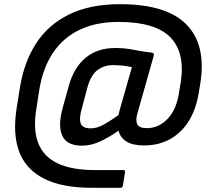

<svg xmlns="http://www.w3.org/2000/svg" viewBox="-20 -715 1017 920"><path d="M421 185Q277 185 190 140.5Q103 96 71.5 10.5Q40 -75 60 -198L75 -292Q94 -415 152 -505.5Q210 -596 310.5 -645.5Q411 -695 555 -695Q778 -695 873.5 -597.5Q969 -500 940 -316L932 -269Q920 -193 885.5 -136.5Q851 -80 796 -49Q741 -18 669 -18Q617 -18 586.5 -36.5Q556 -55 548 -89Q509 -61 463.5 -39Q418 -17 373 -17Q301 -17 279 -63.5Q257 -110 279 -193L310 -305Q334 -391 390 -438Q446 -485 533 -485Q569 -485 597 -480.5Q625 -476 650.5 -471Q676 -466 707 -463Q720 -461 717 -449L638 -170Q629 -139 637.5 -120Q646 -101 684 -101Q740 -101 783 -145.5Q826 -190 838 -273L846 -320Q868 -463 796 -536.5Q724 -610 548 -610Q441 -610 362 -572.5Q283 -535 234 -462Q185 -389 168 -283L154 -192Q138 -95 163 -30Q188 35 255.5 67.5Q323 100 437 100H571Q581 100 579 110L569 174Q567 185 557 185ZM415 -100Q445 -100 478 -118.5Q511 -137 547 -163Q549 -169 550.5 -175Q552 -181 553 -186L612 -393Q592 -398 568 -400.5Q544 -403 520 -403Q480 -403 447.5 -379.5Q415 -356 398 -293L372 -195Q358 -146 367 -123Q376 -100 415 -100Z"/></svg>

Font: Sofia Sans SemiBold
Style: Italic
Weight: 600
Italic angle: -9°
Designer: Botio Nikoltchev, Ani Petrova
Foundry: lettersoup
Version: Version 4.100-B